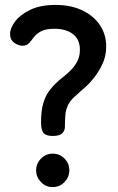

<svg xmlns="http://www.w3.org/2000/svg" viewBox="-20 -755 478 781"><path d="M194 -202Q168 -202 157.5 -213.5Q147 -225 147 -258Q147 -305 156 -335Q165 -365 179.5 -384.5Q194 -404 207 -416Q220 -429 237 -442Q254 -455 269.5 -471Q285 -487 295 -507Q305 -527 305 -552Q305 -595 276.5 -616.5Q248 -638 202 -638Q166 -638 146.5 -627.5Q127 -617 117 -603Q107 -589 97.5 -579Q88 -569 71 -569Q55 -569 38 -581Q21 -593 21 -617Q21 -641 42 -668.5Q63 -696 104 -715.5Q145 -735 206 -735Q269 -735 315.5 -712.5Q362 -690 387 -652Q412 -614 412 -566Q412 -528 397.5 -496.5Q383 -465 363.5 -440Q344 -415 324 -398Q304 -381 293 -370Q269 -351 258.5 -331Q248 -311 246 -289Q244 -267 244 -238Q244 -225 234 -213.5Q224 -202 194 -202ZM194 6Q166 6 146.5 -14.5Q127 -35 127 -62Q127 -90 147 -110Q167 -130 194 -130Q223 -130 242.5 -110Q262 -90 262 -62Q262 -35 242.5 -14.5Q223 6 194 6Z"/></svg>

Font: Dosis ExtraLight
Style: Bold
Weight: 700
Version: Version 3.001; ttfautohint (v1.8.2)